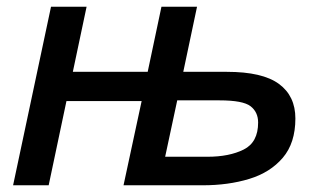

<svg xmlns="http://www.w3.org/2000/svg" viewBox="-20 -552 961 572"><path d="M19 0 132 -532H238L197 -338H420L461 -532H567L526 -338H656Q762 -338 811 -302Q860 -266 860 -199Q860 -126 822.5 -82Q785 -38 722.5 -19Q660 0 584 0H348L402 -251H178L125 0ZM472 -85H598Q663 -85 706 -106.5Q749 -128 749 -187Q749 -218 726.5 -235.5Q704 -253 634 -253H508Z"/></svg>

Font: Geist Medium
Style: Italic
Weight: 500
Italic angle: -12°
Designer: Basement.studio, Andrés Briganti, Mateo Zaragoza
Foundry: Basement.studio, Vercel, Andrés Briganti, Guido Ferreyra, Mateo Zaragoza
Version: Version 1.500; ttfautohint (v1.8.4.7-5d5b)